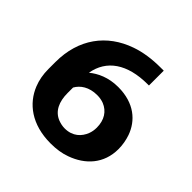

<svg xmlns="http://www.w3.org/2000/svg" viewBox="-184 -885 1063 1063"><g transform="rotate(45 347.5 -354.0)"><path d="M229 -417C249 -534 344 -602 505 -602H514V-718H490C421 -718 360 -709 306 -690C151 -636 56 -509 56 -328V-273C56 -231 63 -193 77 -158C115 -63 206 10 356 10C400 10 440 4 475 -9C573 -44 644 -119 644 -234C644 -267 638 -299 628 -328C599 -410 527 -476 400 -476C324 -476 268 -449 229 -417ZM349 -362C368 -362 385 -359 401 -353C448 -334 475 -292 475 -233C475 -214 472 -198 466 -182C450 -141 415 -104 352 -104C334 -104 317 -108 301 -114C248 -135 225 -187 225 -254V-297C245 -333 286 -362 349 -362Z"/></g></svg>

Font: Asimov
Style: XWid
Weight: 500
Designer: Google
Version: Version 2.000980; 2014